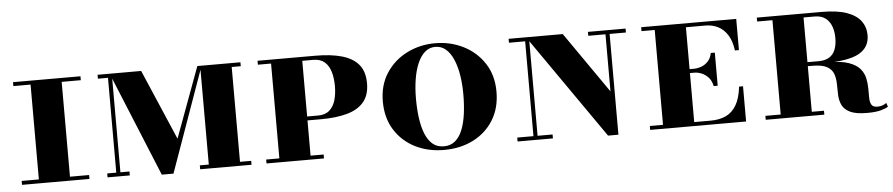

<svg xmlns="http://www.w3.org/2000/svg" viewBox="-36 -730 4417 950"><g transform="rotate(-5 2172.0 -255.0)"><path d="M128 0V-510H282.5V0ZM42.5 0V-19.5H377.5V0ZM42.5 -490.5V-510H377.5V-490.5Z M736 10 522.5 -510H679L829 -160.5L958 -510H979L794 10ZM467.5 0V-19.5H578V0ZM512.5 0V-490.5H462.5V-510H533V0ZM927.5 0V-19.5H1182.5V0ZM972 0V-510H1172V-490.5H1127V0Z M1432 -194.5V-214H1532Q1567.5 -214 1588.5 -232.5Q1609.5 -251 1618.5 -282.2Q1627.5 -313.5 1627.5 -352Q1627.5 -391 1618.5 -422.2Q1609.5 -453.5 1588.5 -472Q1567.5 -490.5 1532 -490.5H1257V-510H1544.5Q1620 -510 1674.2 -495Q1728.5 -480 1757.8 -445.5Q1787 -411 1787 -352Q1787 -293.5 1757.8 -259Q1728.5 -224.5 1674.2 -209.5Q1620 -194.5 1544.5 -194.5ZM1257 0V-19.5H1542.5V0ZM1322.5 0V-510H1477.5V0Z M2139 10Q2059 10 1995.2 -22.2Q1931.5 -54.5 1894.2 -114Q1857 -173.5 1857 -255Q1857 -336.5 1896 -396Q1935 -455.5 1999.5 -487.8Q2064 -520 2139 -520Q2215 -520 2279.2 -487.8Q2343.5 -455.5 2382.5 -396Q2421.5 -336.5 2421.5 -255Q2421.5 -173.5 2384.5 -114Q2347.5 -54.5 2283.5 -22.2Q2219.5 10 2139 10ZM2139 -8Q2172.5 -8 2195.2 -27.2Q2218 -46.5 2231.5 -80.5Q2245 -114.5 2251 -159.2Q2257 -204 2257 -255Q2257 -306.5 2249.8 -351.2Q2242.5 -396 2227.8 -430Q2213 -464 2190.8 -483Q2168.5 -502 2139 -502Q2109.5 -502 2087.5 -483Q2065.5 -464 2050.8 -430Q2036 -396 2028.8 -351.2Q2021.5 -306.5 2021.5 -255Q2021.5 -204 2027.5 -159.2Q2033.5 -114.5 2047 -80.5Q2060.5 -46.5 2083 -27.2Q2105.5 -8 2139 -8Z M2952.5 10 2590.5 -510H2773L2983.5 -207V-510H3004V10ZM2504 0V-19.5H2679.5V0ZM2584.5 0V-490.5H2504V-510H2605V0ZM2898 -490.5V-510H3085V-490.5Z M3494.5 -188.5Q3489.5 -214.5 3474.8 -231Q3460 -247.5 3441.2 -255.2Q3422.5 -263 3405 -263H3350V-282.5H3405Q3422.5 -282.5 3441.2 -289.2Q3460 -296 3474.8 -311.5Q3489.5 -327 3494.5 -353H3514.5V-188.5ZM3619.5 -175H3639V0H3162.5V-19.5H3228V-490.5H3162.5V-510H3634.5V-355H3614.5Q3608.5 -402.5 3589.2 -432.5Q3570 -462.5 3542 -476.5Q3514 -490.5 3480.5 -490.5H3383V-19.5H3465Q3508.5 -19.5 3540.8 -34.5Q3573 -49.5 3593 -83.8Q3613 -118 3619.5 -175Z M3892.5 -254V-266H4022Q4055 -266 4075.5 -278.8Q4096 -291.5 4105.5 -315.8Q4115 -340 4115 -373Q4115 -405 4105.5 -431Q4096 -457 4075.5 -472.5Q4055 -488 4022 -488H3736.5V-507.5H4059.5Q4136 -507.5 4183.5 -490.5Q4231 -473.5 4253 -443.2Q4275 -413 4275 -373Q4275 -313 4222.5 -283.5Q4170 -254 4047 -254ZM3736.5 0V-19.5H4027.5V0ZM3812.5 0V-507.5H3967V0ZM4239.5 10Q4183.5 10 4155 -4Q4126.5 -18 4115.8 -40.8Q4105 -63.5 4104 -90.8Q4103 -118 4102.8 -145.2Q4102.5 -172.5 4094.8 -195.2Q4087 -218 4063 -232Q4039 -246 3989.5 -246H3892.5V-256.5H4069.5Q4133 -256.5 4170.2 -243.5Q4207.5 -230.5 4225.8 -209.2Q4244 -188 4249.8 -162.2Q4255.5 -136.5 4255.5 -110.8Q4255.5 -85 4255.8 -63.8Q4256 -42.5 4263.5 -29.5Q4271 -16.5 4293 -16.5Q4306 -16.5 4317.2 -20.2Q4328.5 -24 4338 -31L4344.5 -12Q4332.5 -3.5 4307.5 3.2Q4282.5 10 4239.5 10Z"/></g></svg>

Font: Bodoni Moda SC 11pt
Style: Bold
Weight: 700
Version: Version 2.005